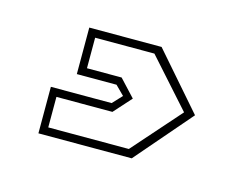

<svg xmlns="http://www.w3.org/2000/svg" viewBox="-43 -77 406 313"><g transform="rotate(15 159.5 80.0)"><path d="M40 174.5V96H142.5L157.5 80L142.5 65H75.5V-13.5H197.5L279 80L197.5 174.5ZM53 161H189L260.5 80L189 0H89V51.5H147.5L174 80L147.5 109.5H53Z"/></g></svg>

Font: Tourney Thin
Style: Regular
Weight: 100
Designer: Tyler Finck
Foundry: Etcetera Type Co
Version: Version 1.015